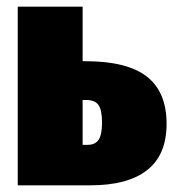

<svg xmlns="http://www.w3.org/2000/svg" viewBox="-20 -554 519 574"><path d="M478 -184Q478 -91 420 -45.5Q362 0 251 0H33V-534H227V-371H236Q360 -371 419 -325Q478 -279 478 -184ZM285 -187Q285 -225 274.5 -240Q264 -255 238 -255H227V-121H242Q265 -121 275 -136.5Q285 -152 285 -187Z"/></svg>

Font: Fira Sans Condensed Black
Style: Regular
Weight: 900
Width: 3
Designer: Carrois Corporate & Edenspiekermann AG
Foundry: Carrois Corporate GbR & Edenspiekermann AG
Version: Version 4.203